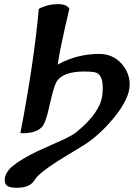

<svg xmlns="http://www.w3.org/2000/svg" viewBox="-20 -681 657 928"><path d="M387.7 19Q323.2 58.1 258.8 97.7Q165 158.2 147.9 188Q126 226.6 62 226.6Q14.6 226.6 6.8 207.5Q2.9 199.7 2.9 190.4Q2.9 154.3 39.1 123.5Q80.6 88.4 162.1 49.3Q227.5 20 292.5 -9.3Q331.5 -28.3 347.7 -41Q463.4 -135.3 474.1 -218.8Q476.6 -240.7 476.6 -257.8Q476.6 -326.2 434.6 -332.5Q412.6 -335.4 387.7 -335.4Q279.8 -335.4 251.5 -282.2Q238.8 -259.3 217.8 -164.1Q199.7 -81.5 180.2 -64.5Q145.5 -33.7 78.6 -37.6Q144.5 -381.3 167.5 -638.2Q210 -661.1 261.2 -661.1Q301.3 -661.1 315.4 -639.2Q269 -443.4 258.8 -368.7Q351.6 -420.4 459 -420.4Q524.9 -420.4 567.4 -373.5Q606.4 -329.6 606.9 -272.9Q606.9 -203.6 527.3 -107.9Q460 -27.3 387.7 19Z"/></svg>

Font: Accordance
Style: Bold-Italic
Weight: 700
Italic angle: -11°
Version: Version 1.2 (build January 31, 2020) Miklal Software Solutio